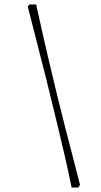

<svg xmlns="http://www.w3.org/2000/svg" viewBox="-20 -727 455 866"><path d="M303 119Q290 53 271 -28.5Q252 -110 230.5 -199.5Q209 -289 186.5 -378.5Q164 -468 143 -549.5Q122 -631 105 -698L113 -707H143Q172 -574 205 -434Q238 -294 273 -156.5Q308 -19 341 107L333 119Z"/></svg>

Font: Labrada Lght
Style: Italic
Weight: 300
Italic angle: -7°
Designer: Mercedes Jáuregui
Foundry: Omnibus-Type Team
Version: Version 1.000; ttfautohint (v1.8.4.7-5d5b)